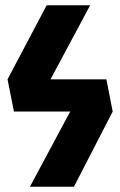

<svg xmlns="http://www.w3.org/2000/svg" viewBox="-20 -713 459 733"><path d="M386.2 -410.2 410.2 -287.1 262.2 0H94.2L248 -287.1H33.2L8.8 -410.2L158.2 -692.9H324.2L172.9 -410.2Z"/></svg>

Font: Fira Sans Compressed
Style: Bold
Weight: 700
Width: 1
Designer: Carrois Corporate & Edenspiekermann AG
Foundry: Carrois Corporate GbR & Edenspiekermann AG
Version: Version 4.203;PS 004.203;hotconv 1.0.88;makeotf.lib2.5.64775